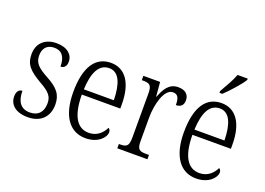

<svg xmlns="http://www.w3.org/2000/svg" viewBox="-109 -1046 1844 1336"><g transform="rotate(20 812.5 -378.0)"><path d="M177 10C270 10 329 -45 329 -137C329 -209 297 -252 210 -298C137 -338 106 -366 106 -421C106 -471 131 -508 188 -508C243 -508 272 -472 272 -399C300 -399 315 -419 315 -451C315 -501 273 -543 193 -543C108 -543 53 -494 53 -412C53 -335 89 -299 182 -245C256 -204 275 -175 275 -128C275 -64 242 -26 179 -26C109 -26 81 -76 81 -150C60 -150 40 -135 40 -94C40 -36 85 10 177 10Z M604 10C700 10 747 -49 747 -85C747 -100 740 -109 732 -113C712 -71 674 -33 613 -33C529 -33 479 -107 478 -267H763V-298C763 -455 701 -544 595 -544C481 -544 416 -451 416 -263C416 -89 486 10 604 10ZM701 -306H479C484 -431 520 -505 596 -505C670 -505 699 -424 701 -306Z M838 0H1061V-32H1041C992 -32 973 -38 973 -103V-275C973 -374 1005 -499 1070 -499C1108 -499 1118 -471 1118 -422C1157 -422 1173 -444 1173 -476C1173 -517 1147 -545 1093 -545C1023 -545 994 -489 972 -431H969L960 -536H836V-504H841C892 -504 911 -497 911 -433V-106C911 -39 892 -32 843 -32H838Z M1374 -619V-606H1395C1440 -648 1504 -721 1525 -756V-766H1450C1434 -721 1402 -669 1374 -619ZM1423 10C1519 10 1566 -49 1566 -85C1566 -100 1559 -109 1551 -113C1531 -71 1493 -33 1432 -33C1348 -33 1298 -107 1297 -267H1582V-298C1582 -455 1520 -544 1414 -544C1300 -544 1235 -451 1235 -263C1235 -89 1305 10 1423 10ZM1520 -306H1298C1303 -431 1339 -505 1415 -505C1489 -505 1518 -424 1520 -306Z"/></g></svg>

Font: Noto Serif Devanagari Condensed Light
Style: Regular
Weight: 300
Width: 3
Designer: Universal Thirst, Indian Type Foundry and the Monotype Design Team
Foundry: Monotype Imaging Inc.
Version: Version 2.004